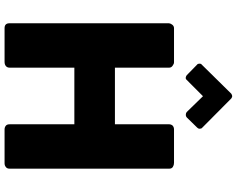

<svg xmlns="http://www.w3.org/2000/svg" viewBox="-118 -919 1037 841"><g transform="rotate(90 400.5 -498.5)"><path d="M82 -720.7Q83 -728.5 88.9 -735.4Q94.7 -742.2 103.5 -742.2Q153.3 -742.2 252.9 -742.2Q259.8 -742.2 267.6 -736.3Q276.4 -730.5 276.4 -720.7Q276.4 -641.6 276.4 -483.4Q337.9 -483.4 524.4 -483.4Q524.4 -543 524.4 -720.7Q524.4 -729.5 530.3 -736.3Q537.1 -742.2 546.9 -742.2Q595.7 -742.2 693.4 -742.2Q703.1 -742.2 710.9 -737.3Q718.8 -732.4 718.8 -721.7Q718.8 -488.3 718.8 -22.5Q718.8 -10.7 711.9 -5.9Q705.1 0 695.3 0Q645.5 0 546.9 0Q537.1 0 530.3 -5.9Q524.4 -10.7 524.4 -22.5Q524.4 -116.2 524.4 -305.7Q461.9 -305.7 276.4 -305.7Q276.4 -235.4 276.4 -22.5Q276.4 -11.7 269.5 -5.9Q262.7 0 251 0Q202.1 0 103.5 0Q83 0 82 -19.5Q82 -252.9 82 -720.7ZM390.6 -993.2Q393.6 -995.1 396.5 -996.1Q398.4 -997.1 401.4 -997.1Q405.3 -997.1 411.1 -993.2Q454.1 -950.2 540 -865.2Q543.9 -862.3 543.9 -853.5Q543.9 -848.6 539.1 -843.8Q524.4 -829.1 495.1 -798.8Q490.2 -793.9 482.4 -793.9Q475.6 -793.9 470.7 -797.9Q448.2 -821.3 401.4 -869.1Q383.8 -851.6 330.1 -797.9Q325.2 -792 318.4 -793.9Q312.5 -794.9 308.6 -798.8Q293.9 -813.5 263.7 -842.8Q260.7 -844.7 259.8 -847.7Q259.8 -850.6 258.8 -853.5Q258.8 -857.4 259.8 -860.4Q261.7 -862.3 263.7 -864.3Q305.7 -907.2 390.6 -993.2Z"/></g></svg>

Font: Cocogoose
Style: Regular
Weight: 400
Designer: Cosimo Lorenzo Pancini
Version: Version 1.000